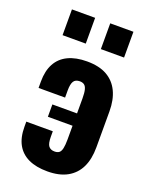

<svg xmlns="http://www.w3.org/2000/svg" viewBox="-152 -890 766 980"><g transform="rotate(20 231.0 -400.0)"><path d="M229 10Q168 10 126.5 -9.5Q85 -29 63.5 -67.5Q42 -106 42 -165V-192H186V-164Q186 -125 197 -111.5Q208 -98 229 -98Q245 -98 254 -105Q263 -112 267 -130Q271 -148 271 -179V-253H137V-320H271V-401Q271 -432 266.5 -449Q262 -466 252.5 -472.5Q243 -479 229 -479Q205 -479 195.5 -463.5Q186 -448 186 -414V-375H42V-410Q42 -468 63.5 -507.5Q85 -547 127 -567Q169 -587 229 -587Q295 -587 337.5 -563Q380 -539 401.5 -494Q423 -449 423 -386V-191Q423 -127 401.5 -82.5Q380 -38 337 -14Q294 10 229 10ZM273 -670V-810H399V-670ZM65 -670V-810H191V-670Z"/></g></svg>

Font: Oswald SemiBold
Style: Regular
Weight: 600
Designer: Vernon Adams
Foundry: Vernon Adams
Version: Version 4.103;gftools[0.9.33.dev8+g029e19f]